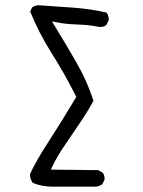

<svg xmlns="http://www.w3.org/2000/svg" viewBox="-20 -722 540 725"><path d="M375 -46.9Q375 -61 367.2 -70.3L350.6 -79.6L172.4 -81.5L176.8 -91.8Q192.9 -127.4 229.2 -180.4Q265.6 -233.4 289.8 -269.8Q314 -306.2 333 -341.3Q310.1 -413.6 270 -483.6Q230 -553.7 176.3 -641.1Q205.6 -635.3 215.3 -634Q225.1 -632.8 231.7 -632.1Q238.3 -631.3 245.1 -630.9Q258.3 -629.9 272 -629.4Q314 -628.4 353.5 -620.6Q356 -620.1 358.4 -620.1Q372.6 -620.1 381.8 -627.9L390.1 -644.5Q390.6 -646.5 390.6 -648.4Q390.6 -664.1 381.8 -674.8Q322.8 -688 259.8 -692.9Q196.8 -697.8 132.3 -701.7Q128.9 -702.1 124.8 -702.1Q120.6 -702.1 114.3 -700.4Q107.9 -698.7 101.6 -694.3L93.8 -679.2Q126.5 -597.7 175.8 -519.8Q225.1 -441.9 268.1 -356Q213.4 -264.6 163.6 -187.5Q114.3 -111.8 93.3 -64.5Q93.3 -63 93.3 -61.5Q93.3 -45.9 104 -31.2Q139.2 -17.1 178.2 -17.1Q182.6 -17.1 187 -17.1H187.5H342.3Q355 -18.6 366.2 -26.4L374.5 -43Q375 -44.9 375 -46.9Z"/></svg>

Font: Bakudai
Style: ExtraLight
Weight: 200
Version: Version 1.48